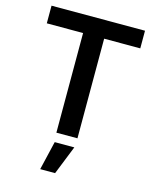

<svg xmlns="http://www.w3.org/2000/svg" viewBox="-135 -797 902 1118"><g transform="rotate(15 316.0 -238.5)"><path d="M34.2 -707H597.7V-600.6H379.9V0H252.9V-600.6H34.2ZM257.8 55.7H376L306.6 229.5H216.8Z"/></g></svg>

Font: Pretendard SemiBold
Style: Regular
Weight: 600
Designer: Base glyphs from Inter by Rasmus Andersson; Hangeul glyphs from Noto Sans CJK(Source Han Sans) by Jang Soo-young and Kan
Foundry: Kil Hyung-jin
Version: Version 1.309